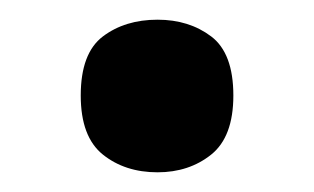

<svg xmlns="http://www.w3.org/2000/svg" viewBox="-20 -162 319 195"><path d="M62 -65Q62 -108 84.5 -125Q107 -142 140 -142Q172 -142 194.5 -125Q217 -108 217 -65Q217 -23 194.5 -5Q172 13 140 13Q107 13 84.5 -5Q62 -23 62 -65Z"/></svg>

Font: Noto Sans Adlam Unjoined SemiBold
Style: Regular
Weight: 600
Version: Version 3.001